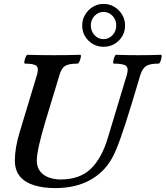

<svg xmlns="http://www.w3.org/2000/svg" viewBox="-20 -948 846 981"><path d="M262 13Q202 13 155.5 -1Q109 -15 82.5 -46Q56 -77 56 -128Q56 -192 80 -271L169 -566Q179 -599 166.5 -611Q154 -623 107 -623Q103 -623 104.5 -634Q106 -645 111 -656.5Q116 -668 120 -668Q154 -667 187.5 -666.5Q221 -666 255 -666Q289 -666 322.5 -666.5Q356 -667 390 -668Q395 -668 393 -656.5Q391 -645 386 -634Q381 -623 377 -623Q332 -623 313 -611.5Q294 -600 284 -565L213 -331Q168 -181 168 -128Q168 -94 185 -72.5Q202 -51 230 -41Q258 -31 289 -31Q388 -31 444.5 -86Q501 -141 532 -247L628 -565Q638 -599 624.5 -611Q611 -623 561 -623Q557 -623 558.5 -634Q560 -645 564.5 -656.5Q569 -668 573 -668Q602 -667 630.5 -666.5Q659 -666 688 -666Q717 -666 745.5 -666.5Q774 -667 802 -668Q807 -668 805.5 -656.5Q804 -645 799.5 -634Q795 -623 791 -623Q746 -623 727 -611Q708 -599 697 -565L655 -425Q586 -196 552 -139Q511 -66 437.5 -26.5Q364 13 262 13ZM509 -709Q464 -709 432 -740.5Q400 -772 400 -818Q400 -848 415 -873Q430 -898 454.5 -913Q479 -928 509 -928Q540 -928 564.5 -913Q589 -898 604 -873Q619 -848 619 -818Q619 -772 587 -740.5Q555 -709 509 -709ZM509 -748Q536 -748 555 -768.5Q574 -789 574 -818Q574 -847 555 -867Q536 -887 509 -887Q482 -887 463 -867Q444 -847 444 -818Q444 -789 463 -768.5Q482 -748 509 -748Z"/></svg>

Font: Junicode
Style: Bold Italic
Weight: 700
Italic angle: -11°
Designer: Peter S. Baker
Version: Version 2.100; ttfautohint (v1.8.4)